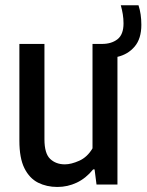

<svg xmlns="http://www.w3.org/2000/svg" viewBox="-20 -714 567 743"><path d="M202 9.5Q160.5 9.5 127.2 -7.2Q94 -24 74.5 -63Q55 -102 55 -169.5V-544H152V-175Q152 -120 174.2 -99Q196.5 -78 231 -78Q255.5 -78 286.8 -92Q318 -106 338 -140V-544H375Q411.5 -544 434.8 -562.2Q458 -580.5 458 -623.5Q458 -642 455.2 -658.8Q452.5 -675.5 447.5 -693.5H516Q527 -660 527 -618Q527 -564.5 501.2 -534Q475.5 -503.5 434.5 -494V0H353.5L346 -58.5H340.5Q312.5 -24 277 -7.2Q241.5 9.5 202 9.5Z"/></svg>

Font: Encode Sans Cnd Md
Style: Regular
Weight: 500
Width: 3
Designer: Multiple Designers
Foundry: Impallari Type
Version: Version 3.002; ttfautohint (v1.8.3) -l 8 -r 50 -G 200 -x 14 